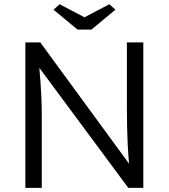

<svg xmlns="http://www.w3.org/2000/svg" viewBox="-20 -904 812 924"><path d="M102 0V-700H173.8L616.9 -94.6L605 -88.7Q601.3 -112.9 598.8 -142.7Q596.3 -172.4 594.5 -209.6Q592.7 -246.9 591.7 -292.2Q590.7 -337.4 590.7 -392.8V-700H669.7V0H597.3L154.8 -597.2L167.1 -606.5Q171.8 -552 174.6 -511.5Q177.4 -470.9 178.9 -441.2Q180.4 -411.5 180.7 -389.7Q181 -367.8 181 -351.4V0ZM353.3 -761.4 237.7 -857.3 266.9 -883.6 399.2 -814.2H374.2L506.2 -883.6L535.4 -857.3L419.8 -761.4Z"/></svg>

Font: Lexend Medium
Style: Regular
Weight: 500
Designer: Bonnie Shaver-Troup, Thomas Jockin
Foundry: Lexend
Version: Version 1.005